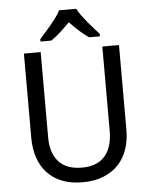

<svg xmlns="http://www.w3.org/2000/svg" viewBox="-61 -981 821 1042"><g transform="rotate(-5 349.0 -460.5)"><path d="M607.9 -714.8V-252Q607.9 -196.3 591.8 -148.4Q575.7 -100.6 543.2 -65.4Q510.7 -30.3 461.7 -10.3Q412.6 9.8 346.2 9.8Q283.7 9.8 235.8 -9Q188 -27.8 155.5 -62.5Q123 -97.2 106.4 -145.8Q89.8 -194.3 89.8 -253.9V-713.9H181.2V-249Q181.2 -163.6 223.4 -116.7Q265.6 -69.8 351.1 -69.8Q394.5 -69.8 425.8 -83Q457 -96.2 477.1 -120.1Q497.1 -144 506.8 -177.2Q516.6 -210.4 517.1 -250V-714.8ZM509.3 -771H450.2Q425.3 -787.6 398.9 -811.3Q372.6 -835 347.2 -861.8Q320.8 -835 294.9 -811.3Q269 -787.6 244.1 -771H185.1V-784.2Q197.8 -798.3 214.4 -816.9Q231 -835.4 247.3 -855.2Q263.7 -875 278.1 -894.8Q292.5 -914.6 300.3 -931.2H394Q401.9 -914.6 416.3 -894.8Q430.7 -875 447 -855.2Q463.4 -835.4 480.2 -816.9Q497.1 -798.3 509.3 -784.2Z"/></g></svg>

Font: Droid Sans
Style: Regular
Weight: 400
Version: Version 1.00 build 113